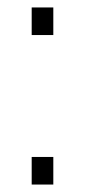

<svg xmlns="http://www.w3.org/2000/svg" viewBox="-20 -495 229 515"><path d="M65 -475H123V-401H65ZM65 0V-74H123V0Z"/></svg>

Font: SUSE Thin ExtraLight
Style: Regular
Weight: 250
Version: Version 1.000